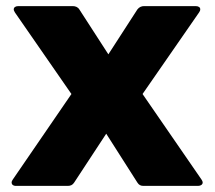

<svg xmlns="http://www.w3.org/2000/svg" viewBox="-20 -567 703 629"><path d="M32 42H202C211 42 218 39 223 31L328 -129L430 31C435 39 441 42 450 42H629C638 42 644 37 644 31C644 28 642 24 640 21L447 -259L632 -526C635 -530 636 -533 636 -537C636 -543 630 -547 621 -547H452C444 -547 436 -544 430 -536L335 -389L240 -536C235 -544 227 -547 218 -547H40C31 -547 25 -543 25 -536C25 -533 27 -530 29 -526L214 -259L22 21C19 25 18 28 18 31C18 37 23 42 32 42Z"/></svg>

Font: LINE Seed JP App_OTF ExtraBold
Style: Regular
Weight: 800
Designer: LINE & Fontrix & Fontworks
Version: Version 1.013